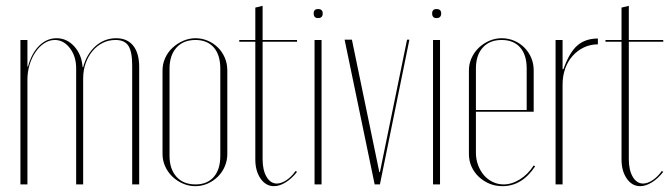

<svg xmlns="http://www.w3.org/2000/svg" viewBox="-20 -632 2293 658"><path d="M265 -402Q277 -447 307.5 -474Q338 -501 378 -501Q416 -501 436.5 -475.5Q457 -450 457 -402V0H433V-408Q433 -455 420 -475Q407 -495 376 -495Q352 -495 332 -485Q312 -475 297 -457Q282 -439 273.5 -415Q265 -391 265 -363V0H241V-398Q241 -439 219.5 -467Q198 -495 168 -495Q149 -495 132 -484Q115 -473 102 -454Q89 -435 81.5 -410.5Q74 -386 74 -359V0H50V-495H74V-404H76Q88 -449 114 -475Q140 -501 174 -501Q209 -501 234.5 -473Q260 -445 263 -402Z M650 -501Q672 -501 692 -492.5Q712 -484 727 -469Q742 -454 750.5 -434Q759 -414 759 -391V-104Q759 -82 750.5 -62Q742 -42 727 -27Q712 -12 692 -3Q672 6 649 6Q627 6 606.5 -3Q586 -12 570.5 -27Q555 -42 546 -62Q537 -82 537 -104V-391Q537 -413 546 -433Q555 -453 571 -468Q587 -483 607.5 -492Q628 -501 650 -501ZM650 -495Q608 -495 584.5 -468.5Q561 -442 561 -397V-98Q561 -53 584.5 -26.5Q608 0 650 0Q690 0 712.5 -25.5Q735 -51 735 -98V-397Q735 -444 712.5 -469.5Q690 -495 650 -495Z M919 6Q891 6 873 -20Q855 -46 855 -85V-489H800V-495H855V-606L880 -612V-495H998V-489H880V-86Q880 -49 893.5 -26Q907 -3 929 -3Q944 -3 961.5 -14.5Q979 -26 993 -46L998 -43Q980 -20 959 -7Q938 6 919 6Z M1055 -586Q1055 -601 1070 -601Q1086 -601 1086 -586Q1086 -570 1070 -570Q1055 -570 1055 -586ZM1082 -495V0H1058V-495Z M1282 0H1264L1161 -496H1186L1280 -42H1282L1375 -496H1383Z M1461 -586Q1461 -601 1476 -601Q1492 -601 1492 -586Q1492 -570 1476 -570Q1461 -570 1461 -586ZM1488 -495V0H1464V-495Z M1587 -391Q1587 -413 1596 -433Q1605 -453 1620.5 -468Q1636 -483 1656.5 -492Q1677 -501 1699 -501Q1722 -501 1742 -492.5Q1762 -484 1777 -469Q1792 -454 1800.5 -434Q1809 -414 1809 -391V-249H1611V-108Q1611 -86 1618.5 -66Q1626 -46 1638.5 -31.5Q1651 -17 1668.5 -8.5Q1686 0 1706 0Q1734 0 1762 -17.5Q1790 -35 1809 -65L1814 -62Q1769 6 1702 6Q1678 6 1657.5 -2.5Q1637 -11 1621 -26Q1605 -41 1596 -61Q1587 -81 1587 -104ZM1785 -255V-397Q1785 -444 1762.5 -469.5Q1740 -495 1699 -495Q1658 -495 1634.5 -469Q1611 -443 1611 -397V-255Z M1908 -495V-395H1911Q1931 -452 1958.5 -476Q1986 -500 2029 -500V-480Q2003 -480 1981 -469.5Q1959 -459 1942.5 -440.5Q1926 -422 1917 -397Q1908 -372 1908 -342V0H1884V-495Z M2174 6Q2146 6 2128 -20Q2110 -46 2110 -85V-489H2055V-495H2110V-606L2135 -612V-495H2253V-489H2135V-86Q2135 -49 2148.5 -26Q2162 -3 2184 -3Q2199 -3 2216.5 -14.5Q2234 -26 2248 -46L2253 -43Q2235 -20 2214 -7Q2193 6 2174 6Z"/></svg>

Font: Moniqa Thin Display
Style: Regular
Weight: 100
Designer: Rajesh Rajput
Foundry: Rajesh Rajput
Version: Version 1.000